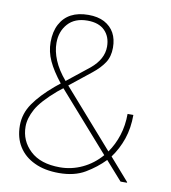

<svg xmlns="http://www.w3.org/2000/svg" viewBox="-82 -792 776 873"><g transform="rotate(10 306.0 -355.5)"><path d="M248 10.3Q181.6 10.3 134.8 -12.2Q87.4 -34.2 61.8 -75Q36.1 -115.7 36.1 -171.9Q36.1 -227.5 69.1 -274.9Q102.1 -322.3 161.1 -372.1Q167.5 -377.4 173.6 -382.3Q179.7 -387.2 186 -392.1Q146 -442.4 127 -483.9Q107.9 -525.4 107.9 -569.8Q107.9 -618.2 126 -652.3Q162.6 -721.2 256.8 -721.2Q299.8 -721.2 330.1 -705.6Q391.6 -672.4 391.6 -593.3Q391.6 -552.2 372.8 -523.7Q354 -495.1 319.8 -467.8L221.2 -389.2L453.1 -125.5Q479.5 -162.6 494.4 -209Q509.3 -255.4 509.3 -308.6H536.1Q536.1 -247.6 519 -197.5Q502 -147.5 471.2 -105.5L561.5 -2.4L560.5 0H531.2L454.6 -86.4Q417.5 -47.9 368.4 -18.8Q319.3 10.3 248 10.3ZM205.6 -407.2 307.6 -488.3Q364.3 -535.6 364.3 -593.3Q364.3 -639.2 336.7 -667Q309.1 -694.8 256.8 -694.8Q198.2 -694.8 166.5 -659.4Q134.8 -624 134.8 -570.8Q134.8 -532.2 151.9 -491.2Q168.9 -450.2 205.6 -407.2ZM248 -16.1Q301.8 -16.1 351.1 -39.3Q400.4 -62.5 437.5 -105.5L201.7 -373L176.3 -353Q109.4 -295.4 85.9 -252.7Q62.5 -210 62.5 -171.9Q62.5 -106.4 110.4 -61.3Q158.2 -16.1 248 -16.1Z"/></g></svg>

Font: Suwannaphum Thin
Style: Regular
Weight: 100
Designer: Danh Hong
Version: Version 8.002; ttfautohint (v1.8.3)